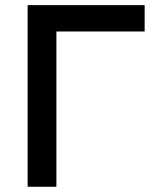

<svg xmlns="http://www.w3.org/2000/svg" viewBox="-20 -713 626 733"><path d="M85.4 0V-693.4H195.3V0ZM85.4 -592.8V-693.4H532.2V-592.8Z"/></svg>

Font: Cascadia Mono Medium
Style: Regular
Weight: 500
Monospace: yes
Designer: Aaron Bell
Foundry: Saja Typeworks
Version: Version 2407.024